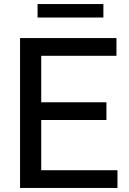

<svg xmlns="http://www.w3.org/2000/svg" viewBox="-20 -928 636 948"><path d="M183.5 -87.5H560V0H79V-740H555V-652.5H183.5V-423H505.5V-335.5H183.5ZM165.5 -841.5V-908H490.5V-841.5Z"/></svg>

Font: Encode Sans Medium
Style: Regular
Weight: 500
Designer: Multiple Designers
Foundry: Impallari Type
Version: Version 2.000